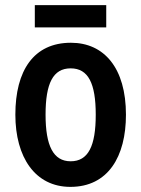

<svg xmlns="http://www.w3.org/2000/svg" viewBox="-20 -720 552 750"><path d="M395 -700H116V-613H395ZM472 -272C472 -454 387 -553 257 -553C112 -553 40 -445 40 -272C40 -106 117 10 255 10C402 10 472 -108 472 -272ZM158 -272C158 -394 187 -453 256 -453C325 -453 354 -394 354 -272C354 -150 325 -90 256 -90C188 -90 158 -151 158 -272Z"/></svg>

Font: Noto Sans Gurmukhi UI Condensed SemiBold
Style: Regular
Weight: 600
Width: 3
Designer: Jelle Bosma - Monotype Design Team
Foundry: Monotype Imaging Inc.
Version: Version 2.004